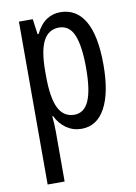

<svg xmlns="http://www.w3.org/2000/svg" viewBox="-88 -604 638 902"><g transform="rotate(-10 231.0 -153.5)"><path d="M263 -547Q340 -547 380.5 -477.5Q421 -408 421 -269Q421 -136 381.5 -63Q342 10 268 10Q229 10 197 -11.5Q165 -33 146 -72H142Q144 -51 145 -33Q146 -15 146 0V240H65V-537H131L141 -464H146Q168 -508 197.5 -527.5Q227 -547 263 -547ZM245 -477Q195 -477 170.5 -430.5Q146 -384 146 -285V-265Q146 -159 170.5 -110Q195 -61 246 -61Q293 -61 315.5 -111.5Q338 -162 338 -268Q338 -372 316.5 -424.5Q295 -477 245 -477Z"/></g></svg>

Font: Noto Sans Ethiopic ExtraCondensed
Style: Regular
Weight: 400
Width: 2
Designer: Monotype Design Team
Foundry: Monotype Imaging Inc.
Version: Version 2.102; ttfautohint (v1.8.4.7-5d5b)